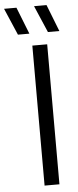

<svg xmlns="http://www.w3.org/2000/svg" viewBox="-115 -978 413 1011"><g transform="rotate(-5 91.0 -473.0)"><path d="M78.5 0V-740H157V0ZM166.5 -804 105.5 -946H171.5L227 -804ZM8 -804 -53 -946H12.5L68.5 -804Z"/></g></svg>

Font: Encode Sans SemiCondensed
Style: Regular
Weight: 400
Width: 4
Designer: Multiple Designers
Foundry: Impallari Type
Version: Version 3.002